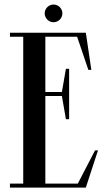

<svg xmlns="http://www.w3.org/2000/svg" viewBox="-20 -848 483 868"><path d="M222 -747.5C244 -747.5 262 -765.5 262 -787.5C262 -809.5 244 -827.5 222 -827.5C200.5 -827.5 182 -809.5 182 -787.5C182 -765.5 200.5 -747.5 222 -747.5ZM331.8 -18H185V-414H259.8L278 -309H292.5V-537H278L259.8 -432H185V-682H328.6L379.5 -532H393L368 -700H25V-682H85V-18H25V0H368L423 -168H409.5Z"/></svg>

Font: Picaflor 24 pt
Style: Regular
Weight: 400
Designer: Ariel Martín Pérez
Foundry: Tunera Type Foundry
Version: Version 1.000;hotconv 1.0.109;makeotfexe 2.5.65596